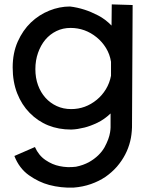

<svg xmlns="http://www.w3.org/2000/svg" viewBox="-20 -564 700 880"><path d="M491.2 -446.8 492.2 -543.9 587.9 -541 585 20Q584.5 35.6 582.5 51.8Q580.6 67.9 576.7 83.5Q561 147.5 515.6 200.2Q492.7 226.1 463.4 246.6Q433.6 266.6 397 279.5Q360.4 292.5 316.9 295.9Q259.3 297.9 205.6 283.7Q157.7 271 112.8 239.3Q67.9 207.5 45.9 150.9L140.1 109.9Q157.2 148.4 188.7 169.7Q220.2 190.9 252.9 197.3Q288.6 205.1 328.1 200.2Q345.2 196.8 360.1 191.4Q375 186 387.7 179.2Q412.6 165 430.4 147.7Q448.2 130.4 459 111.3Q464.4 101.6 468.5 92.3Q472.7 83 476.1 74.2Q482.4 56.6 484.6 42.2Q486.8 27.8 486.8 20V-43.9Q457.5 -16.1 426 -1.2Q394.5 13.7 367.7 20.5Q352.1 24.4 336.7 26.9Q321.3 29.3 306.2 29.8Q190.9 29.8 115.7 -46.9Q79.6 -83.5 58.8 -136.2Q38.1 -189 38.1 -254.9Q38.1 -321.3 61.3 -373.3Q84.5 -425.3 121.6 -460.9Q159.2 -496.6 206.1 -515.4Q252.9 -534.2 300.8 -534.2Q334 -530.3 367.7 -519.5Q396.5 -510.3 429.7 -493.2Q462.9 -476.1 491.2 -446.8ZM306.2 -64Q371.6 -64 423.8 -106.9Q448.2 -127 465.3 -155Q482.4 -183.1 488.8 -216.8V-280.8Q483.4 -315.4 465.8 -344Q448.2 -372.6 422.9 -393.1Q370.1 -436 303.2 -436Q268.1 -436 238.5 -421.6Q209 -407.2 187.5 -381.8Q166.5 -356.4 154.3 -321.8Q142.1 -287.1 142.1 -247.1Q142.1 -207 154.3 -173.6Q166.5 -140.1 188.5 -115.7Q210 -91.8 240 -77.9Q270 -64 306.2 -64Z"/></svg>

Font: Preahvihear
Style: Regular
Weight: 400
Designer: Danh Hong
Version: Version 8.002; ttfautohint (v1.8.3)